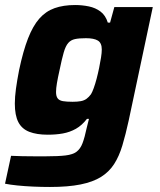

<svg xmlns="http://www.w3.org/2000/svg" viewBox="-21 -538 637 764"><path d="M178 206Q145 206 111 204.5Q77 203 48 200Q19 197 -1 193L23 82Q44 83 67.5 83.5Q91 84 115.5 84Q140 84 162 84Q211 84 240 80.5Q269 77 284 65.5Q299 54 307.5 31.5Q316 9 324 -29Q326 -38 328.5 -47Q331 -56 333 -65H325Q305 -39 281 -25.5Q257 -12 229.5 -7Q202 -2 169 -2Q125 -2 95.5 -13.5Q66 -25 52 -52Q38 -79 38 -126Q38 -152 42.5 -185Q47 -218 55 -259Q71 -335 90.5 -385Q110 -435 135.5 -464Q161 -493 196 -505.5Q231 -518 278 -518Q306 -518 332.5 -512.5Q359 -507 379 -492Q399 -477 408 -448H417L434 -510H587L491 -58Q479 -3 466 40.5Q453 84 433 115Q413 146 381 166Q349 186 299.5 196Q250 206 178 206ZM268 -133Q287 -133 300.5 -135.5Q314 -138 323.5 -145Q333 -152 341 -163Q346 -171 352 -187.5Q358 -204 363.5 -225Q369 -246 373.5 -268Q378 -290 381 -309Q384 -328 384 -341Q384 -367 368.5 -376.5Q353 -386 321 -386Q294 -386 277.5 -382.5Q261 -379 250.5 -367Q240 -355 232.5 -329Q225 -303 216 -259Q209 -228 205.5 -207Q202 -186 202 -172Q202 -155 208.5 -146.5Q215 -138 229.5 -135.5Q244 -133 268 -133Z"/></svg>

Font: Saira Thin
Style: Bold Italic
Weight: 700
Italic angle: -12°
Version: Version 1.101